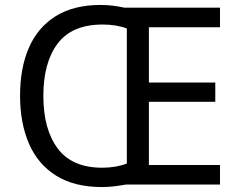

<svg xmlns="http://www.w3.org/2000/svg" viewBox="-20 -745 968 775"><path d="M386 -725Q412 -725 436 -722Q460 -719 482 -714H868V-635H581V-412H849V-334H581V-79H868V0H488Q466 4 441.5 7Q417 10 391 10Q280 10 206.5 -36Q133 -82 97 -165Q61 -248 61 -359Q61 -470 96.5 -552Q132 -634 204.5 -679.5Q277 -725 386 -725ZM394 -646Q271 -646 213 -569.5Q155 -493 155 -358Q155 -223 213 -145.5Q271 -68 393 -68Q421 -68 446.5 -72.5Q472 -77 492 -85V-630Q471 -638 446.5 -642Q422 -646 394 -646Z"/></svg>

Font: Noto Sans Adlam Unjoined
Style: Regular
Weight: 400
Designer: Mark Jamra, Neil Patel
Foundry: JamraPatel LLC
Version: Version 3.001